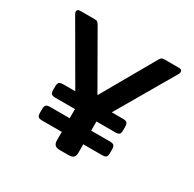

<svg xmlns="http://www.w3.org/2000/svg" viewBox="-150 -839 1008 998"><g transform="rotate(30 354.0 -340.0)"><path d="M289 -36V-87H172Q154 -87 147.5 -93Q141 -99 141 -118V-137Q141 -156 147.5 -162.5Q154 -169 172 -169H289V-224H172Q154 -224 147.5 -230Q141 -236 141 -254V-273Q141 -292 147.5 -298.5Q154 -305 172 -305H244L43 -652Q39 -659 39 -665Q39 -680 57 -680H143Q156 -680 160.5 -676.5Q165 -673 171 -664L354 -345L536 -664Q541 -673 546.5 -676.5Q552 -680 564 -680H651Q669 -680 669 -665Q669 -659 665 -652L463 -305H530Q548 -305 554.5 -298.5Q561 -292 561 -273V-254Q561 -236 554.5 -230Q548 -224 530 -224H418V-169H530Q548 -169 554.5 -162.5Q561 -156 561 -137V-118Q561 -99 554.5 -93Q548 -87 530 -87H418V-36Q418 -18 409.5 -9Q401 0 380 0H327Q307 0 298 -9Q289 -18 289 -36Z"/></g></svg>

Font: Mitr
Style: Regular
Weight: 400
Designer: Thanarat Vachiruckul
Foundry: Cadson Demak
Version: Version 1.002